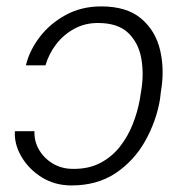

<svg xmlns="http://www.w3.org/2000/svg" viewBox="-20 -558 557 588"><path d="M25.6 -156.2H85.6Q84.2 -125.7 99.6 -99.3Q115.1 -72.8 142.6 -56.6Q170.1 -40.5 204.9 -40.8Q252.5 -40.5 287.8 -59.3Q323.2 -78.1 347.5 -109.2Q371.8 -140.3 386.5 -177.7Q401.3 -215.2 408 -252.5L411.9 -277Q421.2 -329.2 413 -377.5Q404.8 -425.8 373.2 -456.7Q341.6 -487.6 279.8 -487.6Q239.7 -487.6 207 -469.6Q174.4 -451.7 151.8 -422.2Q129.3 -392.8 119.3 -358H59.3Q70.3 -403.8 101.9 -445Q133.5 -486.2 181.6 -512.3Q229.8 -538.4 289.8 -538.4Q368.6 -538.4 412.6 -500.9Q456.7 -463.4 470.5 -403.8Q484.4 -344.1 472.7 -277L469.8 -252.5Q458.1 -185.4 424.2 -125.4Q390.3 -65.3 334 -27.7Q277.7 9.9 198.9 9.9Q147.4 9.9 107.2 -15.4Q67.1 -40.8 45.1 -79.2Q23.1 -117.5 25.6 -156.2Z"/></svg>

Font: Inter UI Extra Light
Style: Italic
Weight: 200
Italic angle: -9.39999°
Designer: Rasmus Andersson
Foundry: rsms
Version: 3.2;8d6f07862